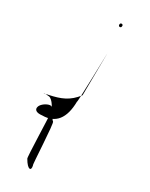

<svg xmlns="http://www.w3.org/2000/svg" viewBox="-177 -581 550 704"><g transform="rotate(30 98.5 -229.5)"><path d="M-6 -180C2 -182 11 -180 16 -180C32 -178 53 -144 52 -123C54 -126 58 59 62 58C82 93 98 92 92 68C89 73 82 -108 75 -108C68 -112 66 -124 60 -136C52 -148 44 -154 36 -154C22 -152 5 -140 0 -128C-6 -112 6 -104 30 -107C86 -107 114 -144 115 -214C118 -212 123 -428 123 -428L121 -245C91 -206 60 -194 13 -184C7 -184 -2 -178 -6 -180ZM108 -537C108 -533 110 -530 114 -530C118 -530 120 -533 120 -537C121 -541 118 -544 114 -544C110 -544 108 -541 108 -537Z"/></g></svg>

Font: Zinc
Style: Regular
Weight: 400
Version: Version 1